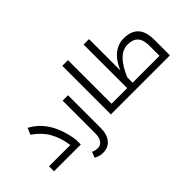

<svg xmlns="http://www.w3.org/2000/svg" viewBox="-100 -1322 2123 2123"><g transform="rotate(-45 961.5 -260.0)"><path d="M44.9 -78.1H377.9Q358.4 -212.4 303.2 -306.9Q248 -401.4 146 -470.2L178.2 -545.9Q293.5 -485.8 366 -367.7Q438.5 -249.5 463.9 -76.2V0H44.9Z M570.8 240.2Q522.9 240.2 468.8 211.9L494.6 145Q519 155.8 534.7 158.9Q550.3 162.1 568.8 162.1Q613.8 162.1 639.2 125.5Q664.6 88.9 664.6 28.8V-484.9H749V23.9Q749 125 703.1 182.6Q657.2 240.2 570.8 240.2Z M934.1 -759.8H1022.9V-78.1H1154.8Q1160.2 -78.1 1160.2 -74.2V-4.9Q1160.2 0 1154.8 0H934.1Z M1145 0Q1140.1 0 1140.1 -4.9V-74.2Q1140.1 -78.1 1145 -78.1H1267.1V-759.8H1352.1V-270Q1398.9 -381.8 1469.7 -438.5Q1540.5 -495.1 1628.9 -495.1Q1742.2 -495.1 1800 -433.6Q1857.9 -372.1 1857.9 -241.2V0ZM1772.9 -78.1V-236.8Q1772.9 -329.1 1732.7 -372.6Q1692.4 -416 1610.8 -416Q1457 -416 1352.1 -160.2V-78.1Z"/></g></svg>

Font: Noto Kufi Arabic
Style: Regular
Weight: 400
Designer: Monotype Design team
Foundry: Monotype Imaging Inc.
Version: Version 1.02